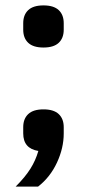

<svg xmlns="http://www.w3.org/2000/svg" viewBox="-20 -549 322 711"><path d="M141 -144Q179 -144 197.5 -126.5Q216 -109 216 -78V-55Q216 -1 191 53Q166 107 121 142H38Q73 107 92.5 76Q112 45 122 10Q66 1 66 -55V-78Q66 -109 84.5 -126.5Q103 -144 141 -144ZM141 -373Q103 -373 84.5 -390.5Q66 -408 66 -439V-463Q66 -494 84.5 -511.5Q103 -529 141 -529Q179 -529 197.5 -511.5Q216 -494 216 -463V-439Q216 -408 197.5 -390.5Q179 -373 141 -373Z"/></svg>

Font: IBM Plex Sans Condensed SemiBold
Style: Regular
Weight: 600
Width: 3
Designer: Mike Abbink, Paul van der Laan, Pieter van Rosmalen
Foundry: Bold Monday
Version: Version 1.3